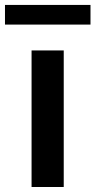

<svg xmlns="http://www.w3.org/2000/svg" viewBox="-60 -747 382 767"><path d="M66.1 0H194.6V-545.5H66.1ZM-40.1 -648.8H301.5V-727.3H-40.1Z"/></svg>

Font: Margiela Sans Semi Bold
Style: Regular
Weight: 600
Designer: Stefan Endress, Andreas Faust
Version: Version 1.100;FEAKit 1.0